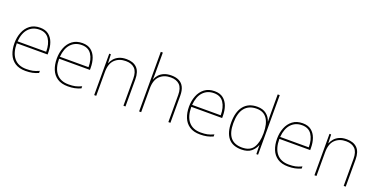

<svg xmlns="http://www.w3.org/2000/svg" viewBox="-23 -1525 4508 2301"><g transform="rotate(20 2231.0 -375.0)"><path d="M296 10Q213 10 160.5 -25Q108 -60 83.5 -121Q59 -182 59 -259Q59 -334 84 -397.5Q109 -461 159.5 -499.5Q210 -538 287 -538Q355 -538 397 -505Q439 -472 459 -416.5Q479 -361 479 -291V-266H86Q86 -145 139.5 -80Q193 -15 296 -15Q344 -15 378.5 -22Q413 -29 459 -50V-23Q421 -6 382.5 2Q344 10 296 10ZM87 -291H452Q452 -391 411.5 -452Q371 -513 287 -513Q203 -513 149.5 -456.5Q96 -400 87 -291Z M836 10Q753 10 700.5 -25Q648 -60 623.5 -121Q599 -182 599 -259Q599 -334 624 -397.5Q649 -461 699.5 -499.5Q750 -538 827 -538Q895 -538 937 -505Q979 -472 999 -416.5Q1019 -361 1019 -291V-266H626Q626 -145 679.5 -80Q733 -15 836 -15Q884 -15 918.5 -22Q953 -29 999 -50V-23Q961 -6 922.5 2Q884 10 836 10ZM627 -291H992Q992 -391 951.5 -452Q911 -513 827 -513Q743 -513 689.5 -456.5Q636 -400 627 -291Z M1170 0V-528H1191L1195 -417H1197Q1209 -448 1232.5 -475.5Q1256 -503 1294.5 -520.5Q1333 -538 1389 -538Q1475 -538 1522 -491Q1569 -444 1569 -346V0H1543V-345Q1543 -433 1502.5 -473Q1462 -513 1389 -513Q1303 -513 1249.5 -461.5Q1196 -410 1196 -302V0Z M1743 0V-760H1769V-496Q1769 -474 1768.5 -456.5Q1768 -439 1767 -417H1769Q1780 -449 1804 -476.5Q1828 -504 1867 -521Q1906 -538 1962 -538Q2019 -538 2059.5 -517.5Q2100 -497 2121 -454.5Q2142 -412 2142 -346V0H2116V-345Q2116 -433 2075.5 -473Q2035 -513 1962 -513Q1876 -513 1822.5 -461.5Q1769 -410 1769 -302V0Z M2522 10Q2439 10 2386.5 -25Q2334 -60 2309.5 -121Q2285 -182 2285 -259Q2285 -334 2310 -397.5Q2335 -461 2385.5 -499.5Q2436 -538 2513 -538Q2581 -538 2623 -505Q2665 -472 2685 -416.5Q2705 -361 2705 -291V-266H2312Q2312 -145 2365.5 -80Q2419 -15 2522 -15Q2570 -15 2604.5 -22Q2639 -29 2685 -50V-23Q2647 -6 2608.5 2Q2570 10 2522 10ZM2313 -291H2678Q2678 -391 2637.5 -452Q2597 -513 2513 -513Q2429 -513 2375.5 -456.5Q2322 -400 2313 -291Z M3049 10Q2935 10 2880 -58Q2825 -126 2825 -254Q2825 -391 2885 -464.5Q2945 -538 3057 -538Q3129 -538 3173.5 -502.5Q3218 -467 3234 -414H3236Q3235 -448 3234.5 -480Q3234 -512 3234 -543V-760H3260V0H3238L3236 -113H3234Q3216 -63 3172 -26.5Q3128 10 3049 10ZM3049 -15Q3149 -15 3191.5 -80.5Q3234 -146 3234 -263V-266Q3234 -386 3190 -449.5Q3146 -513 3057 -513Q2958 -513 2905 -448.5Q2852 -384 2852 -254Q2852 -134 2900.5 -74.5Q2949 -15 3049 -15Z M3645 10Q3562 10 3509.5 -25Q3457 -60 3432.5 -121Q3408 -182 3408 -259Q3408 -334 3433 -397.5Q3458 -461 3508.5 -499.5Q3559 -538 3636 -538Q3704 -538 3746 -505Q3788 -472 3808 -416.5Q3828 -361 3828 -291V-266H3435Q3435 -145 3488.5 -80Q3542 -15 3645 -15Q3693 -15 3727.5 -22Q3762 -29 3808 -50V-23Q3770 -6 3731.5 2Q3693 10 3645 10ZM3436 -291H3801Q3801 -391 3760.5 -452Q3720 -513 3636 -513Q3552 -513 3498.5 -456.5Q3445 -400 3436 -291Z M3979 0V-528H4000L4004 -417H4006Q4018 -448 4041.5 -475.5Q4065 -503 4103.5 -520.5Q4142 -538 4198 -538Q4284 -538 4331 -491Q4378 -444 4378 -346V0H4352V-345Q4352 -433 4311.5 -473Q4271 -513 4198 -513Q4112 -513 4058.5 -461.5Q4005 -410 4005 -302V0Z"/></g></svg>

Font: Noto Sans Symbols Thin
Style: Regular
Weight: 250
Version: Version 2.002